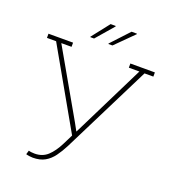

<svg xmlns="http://www.w3.org/2000/svg" viewBox="-158 -1008 1016 1136"><g transform="rotate(20 349.5 -440.0)"><path d="M178.7 10.3Q168.5 10.3 155.3 8.3Q142.1 6.3 136.2 3.9L143.6 -21Q149.9 -18.6 160.4 -17.3Q170.9 -16.1 181.2 -16.1Q230 -16.1 262.7 -46.1Q295.4 -76.2 322.3 -129.9L353.5 -192.4L73.7 -684.6H16.1V-710.9H170.9V-684.6H106.4L342.3 -272L369.1 -223.1L378.9 -242.2L598.1 -684.6H531.7V-710.9H686V-684.6H630.4L351.1 -125.5Q331.1 -86.4 308.6 -55.7Q286.1 -24.9 255.4 -7.3Q224.6 10.3 178.7 10.3ZM370.6 -774.9 369.6 -777.8 474.1 -890.1H507.3L508.3 -887.2L395.5 -774.9ZM255.9 -776.4 254.9 -778.8 342.3 -890.1H373.5L375 -887.2L279.3 -776.4Z"/></g></svg>

Font: Roboto Slab Thin
Style: Regular
Weight: 100
Designer: Google
Version: Version 2.000; ttfautohint (v1.8.1.43-b0c9)